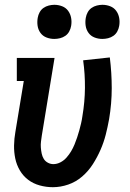

<svg xmlns="http://www.w3.org/2000/svg" viewBox="-20 -771 540 799"><path d="M200 8Q172 8 145 0.5Q118 -7 97 -23Q76 -39 62.5 -62Q49 -85 43.5 -111.5Q38 -138 38.5 -166Q39 -194 44 -222L79 -434H50V-530H207L154 -207Q152 -194 150.5 -181.5Q149 -169 150 -156.5Q151 -144 153.5 -132Q156 -120 162 -110Q168 -100 179 -94Q190 -88 202 -88Q217 -88 231.5 -95.5Q246 -103 257 -115.5Q268 -128 276 -141.5Q284 -155 290 -169.5Q296 -184 301 -199Q306 -214 310 -228.5Q314 -243 317.5 -258Q321 -273 323 -288Q333 -347 333.5 -405Q334 -463 326 -520L437 -532Q445 -468 445 -404Q445 -340 434 -275Q428 -242 420 -210.5Q412 -179 398.5 -148Q385 -117 366.5 -88Q348 -59 322 -36.5Q296 -14 264 -3Q232 8 200 8ZM406 -609Q389 -609 373.5 -615Q358 -621 348.5 -634Q339 -647 336.5 -663.5Q334 -680 337 -697Q339 -709 345 -720Q351 -731 361 -738Q371 -745 383 -748Q395 -751 406 -751Q423 -751 438.5 -745Q454 -739 463.5 -726Q473 -713 476 -696.5Q479 -680 476 -663Q474 -651 468 -640Q462 -629 452 -622Q442 -615 430 -612Q418 -609 406 -609ZM206 -609Q189 -609 173.5 -615Q158 -621 148.5 -634Q139 -647 136.5 -663.5Q134 -680 137 -697Q139 -709 145 -720Q151 -731 161 -738Q171 -745 183 -748Q195 -751 206 -751Q223 -751 238.5 -745Q254 -739 263.5 -726Q273 -713 276 -696.5Q279 -680 276 -663Q274 -651 268 -640Q262 -629 252 -622Q242 -615 230 -612Q218 -609 206 -609Z"/></svg>

Font: Iosevka Slab Oblique
Style: Bold
Weight: 700
Italic angle: -9°
Monospace: yes
Designer: Belleve Invis
Foundry: Belleve Invis
Version: Version 11.1.1; ttfautohint (v1.8.3)